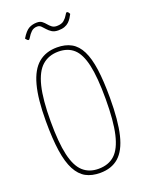

<svg xmlns="http://www.w3.org/2000/svg" viewBox="-163 -953 792 1041"><g transform="rotate(-20 233.0 -432.0)"><path d="M230 10Q182 10 148 -8.5Q114 -27 91.5 -69.5Q69 -112 58.5 -182Q48 -252 48 -355Q48 -482 69 -560Q90 -638 133 -674Q176 -710 241 -710Q289 -710 323 -691Q357 -672 378 -630Q399 -588 408.5 -520.5Q418 -453 418 -355Q418 -223 398.5 -143Q379 -63 337.5 -26.5Q296 10 230 10ZM229 -14Q287 -14 323 -47Q359 -80 376.5 -155.5Q394 -231 394 -358Q394 -482 378 -553.5Q362 -625 328 -655.5Q294 -686 240 -686Q184 -686 146.5 -653Q109 -620 90.5 -545Q72 -470 72 -343Q72 -222 88.5 -150Q105 -78 140 -46Q175 -14 229 -14ZM281 -794Q258 -794 244 -803Q230 -812 220 -823.5Q210 -835 201 -844Q192 -853 179 -853Q158 -853 144.5 -840Q131 -827 123.5 -813.5Q116 -800 111 -800Q108 -800 104 -803.5Q100 -807 97.5 -810.5Q95 -814 95 -814Q118 -852 138.5 -863Q159 -874 185 -874Q203 -874 214 -865.5Q225 -857 233.5 -846.5Q242 -836 253 -827.5Q264 -819 281 -819Q309 -819 323.5 -832Q338 -845 345 -858Q352 -871 356 -871Q361 -871 364 -867.5Q367 -864 369 -860Q371 -856 371 -856Q366 -846 359 -835Q352 -824 342 -814.5Q332 -805 317 -799.5Q302 -794 281 -794Z"/></g></svg>

Font: Yanone Kaffeesatz ExtraLight
Style: Regular
Weight: 200
Designer: Yanone (Cyrillic: Daniel Pouzeot, Huerta Tipografica, and Cyreal)
Foundry: Yanone
Version: Version 2.003